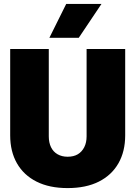

<svg xmlns="http://www.w3.org/2000/svg" viewBox="-20 -948 690 980"><path d="M325 12Q232 12 166.5 -21Q101 -54 66.5 -114.5Q32 -175 32 -257V-698H229V-252Q229 -220 240.5 -196.5Q252 -173 274 -160.5Q296 -148 325 -148Q356 -148 377 -160.5Q398 -173 410 -196.5Q422 -220 422 -252V-698H619V-257Q619 -175 584.5 -114.5Q550 -54 484.5 -21Q419 12 325 12ZM232 -755 318 -928H498L382 -755Z"/></svg>

Font: Azeret Mono ExtraBold
Style: Regular
Weight: 800
Designer: Martin Vácha
Foundry: Displaay
Version: Version 1.002